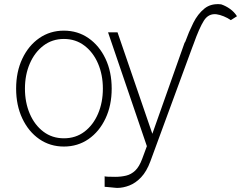

<svg xmlns="http://www.w3.org/2000/svg" viewBox="-20 -703 1175 936"><path d="M291.5 11.4Q224.1 11.4 171.5 -25Q119 -61.4 88.8 -125.4Q58.6 -189.3 58.6 -271Q58.6 -353 88.8 -416.9Q119 -480.8 171.5 -517.2Q224.1 -553.6 291.5 -553.6Q359 -553.6 411.6 -517Q464.1 -480.5 494.3 -416.7Q524.5 -353 524.5 -271Q524.5 -189.3 494.3 -125.4Q464.1 -61.4 411.6 -25Q359 11.4 291.5 11.4ZM291.5 -28.8Q349.1 -28.8 391.7 -61.1Q434.3 -93.4 457.9 -148.4Q481.5 -203.5 481.5 -271Q481.5 -338.4 457.9 -393.3Q434.3 -448.2 391.5 -480.6Q348.7 -513.1 291.5 -513.1Q234.7 -513.1 191.9 -480.6Q149.1 -448.2 125.4 -393.3Q101.6 -338.4 101.6 -271Q101.6 -203.5 125.2 -148.4Q148.8 -93.4 191.6 -61.1Q234.4 -28.8 291.5 -28.8ZM916.5 -469.8 713.4 82.7Q695 132.8 668 161.2Q641 189.6 610.6 201.3Q580.3 213.1 551.1 213.1Q549.4 213.1 541.2 212.4Q533 211.6 523.1 210.6Q511.4 209.5 500.9 208.5Q490.4 207.4 490.1 207.7V156.2Q492.9 159.1 541.5 159.1Q570.3 159.1 594.8 153.2Q619.3 147.4 639.2 128.6Q659.1 109.7 673.3 71L696 9.6L506.7 -545.5H552.9L722.7 -50.8L879.6 -494L883.2 -499.6Q900.2 -546.9 922.1 -590.9Q943.9 -634.9 976.6 -661.2Q1009.2 -687.5 1058.2 -681.8Q1081.3 -674 1101.6 -659.4Q1121.8 -644.9 1135.3 -623.9L1105.1 -604.8Q1090.6 -615.4 1070.8 -623.4Q1051.1 -631.4 1035.2 -633.5Q996.4 -637.8 974.1 -602.6Q951.7 -567.5 923.7 -488.6Z"/></svg>

Font: Inter UI Extra Light
Style: Regular
Weight: 200
Designer: Rasmus Andersson
Foundry: rsms
Version: 3.2;8d6f07862